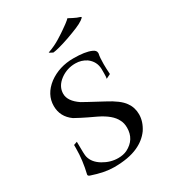

<svg xmlns="http://www.w3.org/2000/svg" viewBox="-163 -724 729 820"><g transform="rotate(-30 201.5 -314.5)"><path d="M156 11Q110 11 48 -10Q40 -13 40 -18V-20Q55 -82 55 -140V-157L72 -163Q72 -97 75 -88Q83 -56 118 -35Q153 -14 191 -14Q216 -14 235 -23Q288 -50 288 -108Q288 -131 279 -147Q262 -183 202 -212Q159 -232 136 -244Q113 -256 108 -259Q63 -291 63 -344Q63 -401 115 -441Q167 -479 237 -479Q295 -479 324 -466Q341 -459 341 -446V-443Q337 -426 337 -393Q337 -383 337.5 -370Q338 -357 339 -343L317 -332Q319 -338 319 -356V-379Q318 -417 287 -440Q263 -456 233 -456Q192 -456 159 -432Q124 -406 124 -369Q124 -333 170 -302Q175 -299 198 -286.5Q221 -274 264 -251Q322 -221 342 -192Q361 -166 361 -132Q361 -96 338 -61Q314 -28 274 -10Q228 11 156 11ZM176 -543Q159 -551 159 -553Q159 -554 161 -554Q193 -565 221 -582.5Q249 -600 257 -606Q286 -626 293.5 -633Q301 -640 301 -640Q312 -634 321 -629.5Q330 -625 337 -622Q356 -616 356 -614Q356 -611 345 -603Q332 -594 310.5 -585Q289 -576 258 -565Q229 -555 208 -549.5Q187 -544 176 -543Z"/></g></svg>

Font: Gideon Roman
Style: Regular
Weight: 400
Designer: Robert E. Leuschke
Foundry: Robert E. Leuschke
Version: Version 2.010